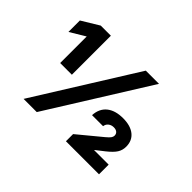

<svg xmlns="http://www.w3.org/2000/svg" viewBox="-125 -947 1218 1218"><g transform="rotate(45 484.0 -337.5)"><path d="M175 -325V-563.3L74.2 -502.5H72.5V-604.2L189.2 -675H280V-325ZM551.7 0V-64.2L710 -195Q730 -211.7 737.5 -222.1Q745 -232.5 745 -243.3Q745 -259.2 734.2 -268.3Q723.3 -277.5 704.2 -277.5Q683.3 -277.5 668.3 -265.8Q653.3 -254.2 650.8 -234.2H551.7Q555 -295 595 -327.5Q635 -360 705 -360Q771.7 -360 809.2 -330Q846.7 -300 846.7 -245.8Q846.7 -214.2 830.8 -189.2Q815 -164.2 775 -132.5L718.3 -88.3V-86.7H848.3V0ZM171.7 0 593.3 -675H711.7L290 0Z"/></g></svg>

Font: Funnel Display ExtraBold
Style: Regular
Weight: 800
Designer: NORD ID, Kristian Moeller
Foundry: Dicotype
Version: Version 1.000